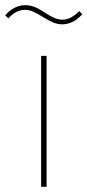

<svg xmlns="http://www.w3.org/2000/svg" viewBox="-54 -722 338 742"><path d="M126 0H105V-506H126ZM186 -628Q169 -628 152 -635Q135 -642 109 -658Q87 -672 72 -678Q57 -684 43 -684Q25 -684 9.5 -676Q-6 -668 -22 -651L-34 -663Q-16 -683 3.5 -692.5Q23 -702 44 -702Q61 -702 78.5 -695.5Q96 -689 121 -672Q143 -658 158 -652Q173 -646 187 -646Q205 -646 220.5 -654.5Q236 -663 252 -679L264 -667Q246 -647 226.5 -637.5Q207 -628 186 -628Z"/></svg>

Font: IBM Plex Sans Thin
Style: Regular
Weight: 250
Designer: Mike Abbink, Paul van der Laan, Pieter van Rosmalen
Foundry: Bold Monday
Version: Version 3.201